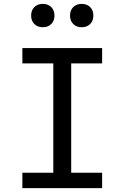

<svg xmlns="http://www.w3.org/2000/svg" viewBox="-20 -967 640 987"><path d="M254 -79V-641H95V-720H505V-641H346V-79H505V0H95V-79ZM140 -887Q140 -914 156.5 -930.5Q173 -947 200 -947Q227 -947 243.5 -930.5Q260 -914 260 -887Q260 -860 243.5 -843.5Q227 -827 200 -827Q173 -827 156.5 -843.5Q140 -860 140 -887ZM340 -887Q340 -914 356.5 -930.5Q373 -947 400 -947Q427 -947 443.5 -930.5Q460 -914 460 -887Q460 -860 443.5 -843.5Q427 -827 400 -827Q373 -827 356.5 -843.5Q340 -860 340 -887Z"/></svg>

Font: JetBrainsMono NF
Style: Regular
Weight: 400
Monospace: yes
Designer: Philipp Nurullin, Konstantin Bulenkov
Foundry: JetBrains
Version: Version 1.0.2; ttfautohint (v1.8.3)